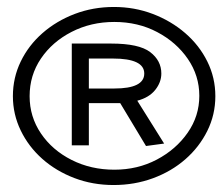

<svg xmlns="http://www.w3.org/2000/svg" viewBox="-20 -550 640 551"><path d="M306 -19Q246 -19 193.5 -39Q141 -59 101.5 -94Q62 -129 39.5 -175.5Q17 -222 17 -274Q17 -327 39.5 -373.5Q62 -420 102 -455Q142 -490 194.5 -510Q247 -530 307 -530Q366 -530 418.5 -510Q471 -490 511.5 -455Q552 -420 575 -373.5Q598 -327 598 -274Q598 -221 575 -174.5Q552 -128 512 -93Q472 -58 419 -38.5Q366 -19 306 -19ZM308 -63Q375 -63 430 -92Q485 -121 518.5 -169Q552 -217 552 -275Q552 -333 519 -381Q486 -429 431 -458Q376 -487 308 -487Q241 -487 185.5 -458.5Q130 -430 97.5 -382Q65 -334 65 -274Q65 -215 97.5 -167Q130 -119 185.5 -91Q241 -63 308 -63ZM399 -131 325 -254H235V-133H186V-425H299Q379 -425 411 -400.5Q443 -376 443 -339Q443 -314 425.5 -292Q408 -270 374 -261L451 -138ZM235 -296H308Q394 -296 394 -339Q394 -382 304 -382H235Z"/></svg>

Font: Inconsolata Expanded
Style: Regular
Weight: 400
Width: 7
Monospace: yes
Designer: Raph Levien, Cyreal, Brenton Simpson
Foundry: Raph Levien, Cyreal, Google
Version: Version 3.000; ttfautohint (v1.8.2.53-6de2)